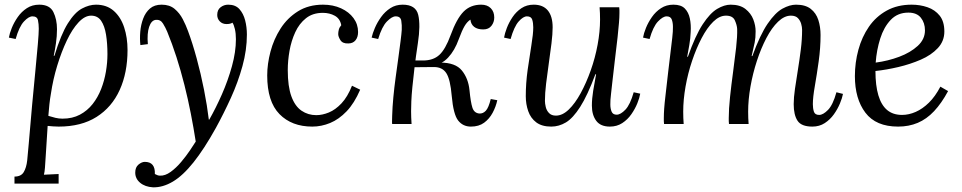

<svg xmlns="http://www.w3.org/2000/svg" viewBox="-20 -531 4118 822"><path d="M42 255V225Q70 225 81.5 206Q93 187 96.5 155.5Q100 124 103 85Q110 -1 117.5 -81.5Q125 -162 131.5 -228.5Q138 -295 142 -342Q146 -389 146 -408Q146 -428 142.5 -444.5Q139 -461 119 -461Q103 -461 82.5 -439Q62 -417 47 -364L18 -370Q21 -388 30.5 -411.5Q40 -435 56 -458Q72 -481 95 -496Q118 -511 148 -511Q193 -511 208.5 -479.5Q224 -448 224 -406Q224 -376 219.5 -345.5Q215 -315 210 -292H213Q241 -384 270.5 -431Q300 -478 331 -494.5Q362 -511 391 -511Q437 -511 467 -484.5Q497 -458 511.5 -414Q526 -370 526 -317Q526 -220 492.5 -146Q459 -72 393.5 -30.5Q328 11 231 11Q218 11 206.5 10Q195 9 184 8Q179 84 176.5 125.5Q174 167 172.5 186.5Q171 206 168 217Q184 216 199.5 215.5Q215 215 231 214V255ZM248 -23Q290 -23 322 -40Q354 -57 376.5 -85.5Q399 -114 413 -150Q427 -186 433.5 -224.5Q440 -263 440 -299Q440 -345 434 -382.5Q428 -420 413 -442Q398 -464 370 -464Q343 -464 316 -435Q289 -406 266 -357.5Q243 -309 225 -250Q207 -191 198 -130Q194 -108 191.5 -84.5Q189 -61 187 -35Q203 -30 217.5 -26.5Q232 -23 248 -23Z M635 271Q601 269 580 251.5Q559 234 559 208Q559 185 573 173.5Q587 162 600 162Q645 162 643 214Q649 217 654 219Q659 221 665 221Q687 222 710.5 205Q734 188 755.5 162.5Q777 137 793.5 112.5Q810 88 818 75Q809 17 797 -44.5Q785 -106 769.5 -167.5Q754 -229 735.5 -286.5Q717 -344 696 -395Q689 -412 678 -430Q667 -448 647 -446Q628 -444 618.5 -416Q609 -388 613 -342L581 -338Q578 -365 580.5 -395Q583 -425 593 -451.5Q603 -478 622 -494.5Q641 -511 672 -511Q706 -511 727.5 -493Q749 -475 762.5 -449Q776 -423 785 -398Q804 -347 822 -281Q840 -215 853.5 -146.5Q867 -78 874 -19H876Q904 -68 930 -127Q956 -186 973 -247.5Q990 -309 990 -363Q990 -388 985.5 -407Q981 -426 975 -434Q971 -431 964.5 -429.5Q958 -428 950 -428Q932 -428 921 -439.5Q910 -451 910 -467Q910 -489 924.5 -500Q939 -511 957 -511Q988 -511 1005 -492Q1022 -473 1029.5 -444Q1037 -415 1037 -383Q1037 -317 1018 -248Q999 -179 968.5 -112Q938 -45 904 17Q854 107 808.5 164Q763 221 720 246.5Q677 272 635 271Z M1363 -511Q1406 -511 1440 -495.5Q1474 -480 1493.5 -453.5Q1513 -427 1513 -394Q1513 -372 1502 -358.5Q1491 -345 1471 -345Q1447 -344 1437.5 -359Q1428 -374 1428 -385Q1428 -394 1430.5 -404Q1433 -414 1441 -423Q1436 -451 1413.5 -463.5Q1391 -476 1362 -476Q1319 -476 1290 -453Q1261 -430 1244 -393Q1227 -356 1219.5 -313.5Q1212 -271 1212 -231Q1212 -161 1227.5 -118.5Q1243 -76 1271 -57Q1299 -38 1334 -38Q1360 -38 1388 -49.5Q1416 -61 1442 -88.5Q1468 -116 1487 -164L1522 -147Q1497 -89 1464 -54.5Q1431 -20 1393.5 -4.5Q1356 11 1317 11Q1229 11 1176.5 -42.5Q1124 -96 1124 -208Q1124 -257 1138 -310Q1152 -363 1181 -408.5Q1210 -454 1255.5 -482.5Q1301 -511 1363 -511Z M1996 11Q1962 11 1941.5 -15Q1921 -41 1914 -120Q1908 -191 1891 -217.5Q1874 -244 1838 -244L1731 -243L1732 -272H1865V-263Q1930 -263 1957.5 -229Q1985 -195 1990 -145Q1995 -93 2002.5 -70Q2010 -47 2032 -45Q2048 -44 2060 -57Q2072 -70 2081 -107L2109 -102Q2103 -74 2089 -48Q2075 -22 2052.5 -5.5Q2030 11 1996 11ZM1659 0Q1658 -6 1658.5 -15Q1659 -24 1659 -36Q1660 -72 1664 -114.5Q1668 -157 1674 -200.5Q1680 -244 1685.5 -284Q1691 -324 1695 -355.5Q1699 -387 1700 -403Q1701 -423 1698 -442Q1695 -461 1674 -461Q1658 -461 1636.5 -439Q1615 -417 1599 -364L1571 -370Q1575 -388 1585 -411.5Q1595 -435 1611.5 -458Q1628 -481 1651 -496Q1674 -511 1704 -511Q1760 -511 1770.5 -467.5Q1781 -424 1769 -346Q1760 -287 1754.5 -240.5Q1749 -194 1745.5 -158.5Q1742 -123 1741 -97.5Q1740 -72 1740 -55Q1740 -43 1740.5 -29Q1741 -15 1742 0ZM1791 -254V-272Q1835 -272 1861 -296Q1887 -320 1909 -380Q1935 -451 1964.5 -481Q1994 -511 2040 -511Q2066 -511 2081 -496Q2096 -481 2096 -456Q2096 -436 2084 -420.5Q2072 -405 2049 -405Q2024 -405 2010 -416Q1996 -427 1994 -447Q1980 -438 1969 -419.5Q1958 -401 1944 -363Q1927 -315 1898.5 -284.5Q1870 -254 1836 -254Z M2340 11Q2300 11 2276 -7Q2252 -25 2241.5 -55Q2231 -85 2231 -119Q2231 -175 2239 -232Q2247 -289 2255 -337.5Q2263 -386 2263 -414Q2263 -433 2258.5 -447Q2254 -461 2236 -461Q2220 -461 2200.5 -439Q2181 -417 2166 -364L2138 -370Q2141 -388 2150 -411.5Q2159 -435 2174.5 -458Q2190 -481 2212.5 -496Q2235 -511 2265 -511Q2305 -511 2325.5 -486Q2346 -461 2346 -414Q2346 -386 2341 -345Q2336 -304 2329.5 -259.5Q2323 -215 2318 -173Q2313 -131 2313 -99Q2313 -88 2316.5 -73Q2320 -58 2330.5 -47Q2341 -36 2360 -36Q2388 -36 2415 -62Q2442 -88 2466 -132Q2490 -176 2509 -229.5Q2528 -283 2538.5 -339.5Q2549 -396 2549 -447Q2549 -462 2548.5 -474.5Q2548 -487 2547 -500H2631Q2632 -493 2632 -487.5Q2632 -482 2632 -474Q2632 -457 2630 -433.5Q2628 -410 2624 -371.5Q2620 -333 2612 -270Q2605 -212 2601.5 -179Q2598 -146 2596 -129.5Q2594 -113 2593.5 -104Q2593 -95 2593 -84Q2593 -66 2598.5 -53Q2604 -40 2620 -40Q2637 -40 2657.5 -61.5Q2678 -83 2693 -136L2721 -130Q2718 -112 2708.5 -88.5Q2699 -65 2683 -42Q2667 -19 2644 -4Q2621 11 2591 11Q2551 11 2532.5 -14Q2514 -39 2514 -79Q2514 -108 2519.5 -142Q2525 -176 2532 -213H2529Q2495 -122 2464 -73.5Q2433 -25 2403 -7Q2373 11 2340 11Z M3458 11Q3411 11 3394.5 -14Q3378 -39 3378 -85Q3378 -113 3383.5 -151Q3389 -189 3396 -232Q3403 -275 3408.5 -319Q3414 -363 3414 -403Q3414 -415 3410 -429Q3406 -443 3396 -453.5Q3386 -464 3366 -464Q3338 -464 3311 -438Q3284 -412 3261 -368Q3238 -324 3220.5 -270.5Q3203 -217 3193 -160.5Q3183 -104 3183 -53Q3183 -38 3183.5 -25.5Q3184 -13 3185 0H3101Q3100 -7 3100 -12.5Q3100 -18 3100 -26Q3100 -64 3105.5 -116Q3111 -168 3118.5 -223Q3126 -278 3131.5 -327Q3137 -376 3136 -407Q3135 -424 3126 -444Q3117 -464 3088 -464Q3060 -464 3033.5 -438Q3007 -412 2984 -368Q2961 -324 2943 -270.5Q2925 -217 2915 -160.5Q2905 -104 2905 -53Q2905 -38 2905.5 -25.5Q2906 -13 2907 0H2823Q2822 -7 2822 -12.5Q2822 -18 2822 -26Q2822 -43 2823.5 -65.5Q2825 -88 2829.5 -125.5Q2834 -163 2841 -226Q2848 -285 2852 -318Q2856 -351 2858 -368.5Q2860 -386 2860.5 -395.5Q2861 -405 2861 -416Q2861 -434 2856 -447.5Q2851 -461 2834 -461Q2818 -461 2797 -439Q2776 -417 2761 -364L2733 -370Q2736 -388 2745.5 -411.5Q2755 -435 2771 -458Q2787 -481 2810 -496Q2833 -511 2863 -511Q2896 -511 2912 -494.5Q2928 -478 2933.5 -451.5Q2939 -425 2937 -394Q2936 -366 2931 -337.5Q2926 -309 2922 -288H2925Q2957 -379 2988.5 -427Q3020 -475 3050.5 -493Q3081 -511 3108 -511Q3148 -511 3171.5 -492.5Q3195 -474 3205 -448Q3215 -422 3215 -397Q3215 -369 3211 -349Q3207 -329 3198 -291H3201Q3234 -382 3266.5 -429.5Q3299 -477 3330 -494Q3361 -511 3388 -511Q3428 -511 3451 -493Q3474 -475 3483.5 -445.5Q3493 -416 3493 -381Q3493 -326 3485 -268.5Q3477 -211 3468.5 -162.5Q3460 -114 3460 -85Q3460 -67 3464.5 -53Q3469 -39 3487 -39Q3504 -39 3525 -60.5Q3546 -82 3561 -136L3589 -129Q3586 -112 3576 -88Q3566 -64 3550 -41.5Q3534 -19 3511 -4Q3488 11 3458 11Z M3883 -511Q3919 -511 3951 -500Q3983 -489 4003 -464Q4023 -439 4023 -396Q4023 -355 3995 -325Q3967 -295 3922 -275.5Q3877 -256 3826 -244Q3775 -232 3728 -227Q3728 -165 3740.5 -123Q3753 -81 3778 -60Q3803 -39 3842 -39Q3871 -39 3900.5 -52Q3930 -65 3957 -91.5Q3984 -118 4006 -160L4039 -141Q4011 -89 3979 -55Q3947 -21 3909 -5Q3871 11 3825 11Q3730 11 3685 -48.5Q3640 -108 3640 -205Q3640 -263 3655 -318Q3670 -373 3700 -416.5Q3730 -460 3776 -485.5Q3822 -511 3883 -511ZM3869 -477Q3823 -477 3793.5 -446Q3764 -415 3748.5 -366Q3733 -317 3729 -263Q3782 -270 3830 -288Q3878 -306 3909 -334.5Q3940 -363 3940 -401Q3940 -433 3922.5 -455Q3905 -477 3869 -477Z"/></svg>

Font: Lora Italic
Style: Italic
Weight: 400
Italic angle: -3°
Designer: Olga Karpushina, Alexei Vanyashin (Cyrillic)
Foundry: Cyreal
Version: Version 2.210; ttfautohint (v1.8.1.43-b0c9)